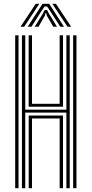

<svg xmlns="http://www.w3.org/2000/svg" viewBox="-20 -985 480 1005"><path d="M94.8 0V-800H112.2V-410.8H327.5V-800H345V0H327.5V-395.5H112.2V0ZM130.2 0V-380.2H309.8V0H292.2V-365H147.5V0ZM59.5 0V-800H77V0ZM362.8 0V-800H380.2V0ZM130 -426.2V-800H147.5V-441.5H292.2V-800H309.8V-426.2ZM87.2 -845 167 -965H185.8L106.5 -845ZM124.8 -845 202.5 -965H237.5L315 -845H295.5L242.8 -927L226.5 -951.2H213.5L197 -926.8L144.5 -845ZM161.8 -845 203.8 -913.2 213.5 -932.2H226.8L236.5 -913.2L278.5 -845H258.8L224.8 -903.5L221.5 -917H218.5L215 -903.5L181.5 -845ZM333.5 -845 254 -965H272.8L352.5 -845Z"/></svg>

Font: Big Shoulders Inline Text Thin Medium
Style: Regular
Weight: 500
Version: Version 2.002